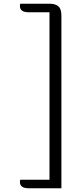

<svg xmlns="http://www.w3.org/2000/svg" viewBox="-20 -810 416 1032"><path d="M246 -744H135Q87 -744 87 -778Q87 -784 89 -790H245Q291 -790 304 -762Q310 -747 310 -724V202H135Q87 202 87 168Q87 160 89 156H246Z"/></svg>

Font: Laila Light
Style: Regular
Weight: 300
Designer: Hitesh Malaviya
Foundry: Indian Type Foundry
Version: Version 1.302;PS 1.0;hotconv 1.0.78;makeotf.lib2.5.61930; tt